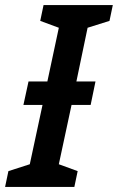

<svg xmlns="http://www.w3.org/2000/svg" viewBox="-60 -734 463 754"><path d="M-40 0 -27 -62 57 -89 107 -322H32L52 -414H126L171 -625L98 -652L111 -714H383L370 -652L284 -625L240 -414H315L296 -322H221L171 -89L245 -62L232 0Z"/></svg>

Font: Noto Sans Condensed SemiBold
Style: Italic
Weight: 600
Width: 3
Italic angle: -12°
Designer: Monotype Design Team
Foundry: Monotype Imaging Inc.
Version: Version 2.013; ttfautohint (v1.8.4.7-5d5b)